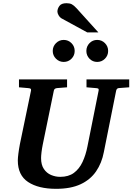

<svg xmlns="http://www.w3.org/2000/svg" viewBox="-20 -1169 831 1205"><path d="M332 16.1Q221.2 16.1 156.5 -26.6Q91.8 -69.3 91.8 -162.1Q91.8 -176.3 95.2 -203.9Q98.6 -231.4 105 -265.1L174.8 -601.1Q176.3 -609.9 170.9 -612.8Q165.5 -615.7 154.8 -616.2L99.1 -621.1V-670.9H400.9V-621.1L338.9 -616.2Q320.3 -614.7 317.9 -600.1L249 -265.1Q243.2 -236.8 240.5 -213.6Q237.8 -190.4 237.8 -176.8Q237.8 -134.3 255.4 -108.4Q272.9 -82.5 300.5 -70.8Q328.1 -59.1 357.9 -59.1Q410.2 -59.1 443.8 -84Q477.5 -108.9 497.8 -152.1Q518.1 -195.3 528.8 -250L599.1 -601.1Q600.6 -609.9 596.4 -612.8Q592.3 -615.7 580.1 -616.2L522.9 -621.1V-670.9H791V-621.1L725.1 -616.2Q712.4 -614.7 709 -600.1L631.8 -214.8Q618.7 -145.5 583 -93.5Q547.4 -41.5 485.8 -12.7Q424.3 16.1 332 16.1ZM658.7 -849.1Q658.7 -820.8 638.7 -800.5Q618.7 -780.3 589.8 -780.3Q561.5 -780.3 541.7 -800.5Q522 -820.8 522 -849.1Q522 -877.9 541.7 -898.2Q561.5 -918.5 589.8 -918.5Q618.7 -918.5 638.7 -898.2Q658.7 -877.9 658.7 -849.1ZM448.7 -849.1Q448.7 -820.8 428.7 -800.5Q408.7 -780.3 379.9 -780.3Q351.6 -780.3 331.3 -800.5Q311 -820.8 311 -849.1Q311 -877.9 331.3 -898.2Q351.6 -918.5 379.9 -918.5Q408.7 -918.5 428.7 -898.2Q448.7 -877.9 448.7 -849.1ZM597.2 -965.8H527.3L365.2 -1054.2Q355 -1060.1 347.7 -1073.2Q340.3 -1086.4 340.3 -1096.2Q340.3 -1114.3 352.8 -1131.6Q365.2 -1148.9 397.5 -1148.9Q417.5 -1148.9 430.4 -1142.3Q443.4 -1135.7 460.4 -1117.2Z"/></svg>

Font: Charis
Style: Bold Italic
Weight: 700
Italic angle: -11°
Designer: Walt Agee, Miriam Martin, Annie Olsen, Victor Gaultney, Lorna Priest, Alan Ward, Bob Hallissy, Martin Hosken, Sharon Cor
Foundry: SIL Global
Version: Version 7.000